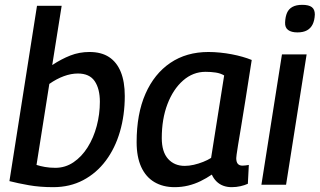

<svg xmlns="http://www.w3.org/2000/svg" viewBox="-20 -764 1322 794"><path d="M235 -740 196 -495Q234 -520 271 -534.5Q308 -549 350 -549Q399 -549 431 -528Q463 -507 479.5 -466.5Q496 -426 496 -367Q496 -288 476 -219.5Q456 -151 417.5 -99.5Q379 -48 324 -19Q269 10 200 10Q145 10 99.5 2Q54 -6 19 -15L133 -740ZM302 -460Q274 -460 244 -449Q214 -438 184 -417L131 -82Q146 -77 166 -73.5Q186 -70 209 -70Q250 -70 284 -93Q318 -116 342.5 -155Q367 -194 380 -243Q393 -292 393 -343Q393 -397 371.5 -428.5Q350 -460 302 -460Z M938 10Q919 10 903 4Q887 -2 875 -14Q863 -26 856 -42Q834 -27 809.5 -15Q785 -3 758 3.5Q731 10 702 10Q654 10 618.5 -11Q583 -32 564 -73.5Q545 -115 545 -176Q545 -293 581.5 -376Q618 -459 684.5 -504Q751 -549 842 -549Q865 -549 890 -546.5Q915 -544 938.5 -539.5Q962 -535 983 -529Q1004 -523 1021 -516Q1006 -419 995 -350.5Q984 -282 976.5 -236.5Q969 -191 964.5 -164.5Q960 -138 958.5 -125Q957 -112 957 -110Q957 -94 963.5 -86.5Q970 -79 983 -79Q990 -79 996 -80Q1002 -81 1009 -82L1005 -4Q992 2 974.5 6Q957 10 938 10ZM853 -111 907 -452Q892 -461 872 -464Q852 -467 830 -467Q778 -467 737 -431Q696 -395 672.5 -333.5Q649 -272 649 -193Q649 -136 675 -107Q701 -78 744 -78Q762 -78 781.5 -82.5Q801 -87 820 -94.5Q839 -102 853 -111Z M1061 0 1146 -539H1248L1163 0ZM1230 -744Q1257 -744 1269.5 -734.5Q1282 -725 1282 -704Q1281 -680 1273 -663.5Q1265 -647 1249.5 -638.5Q1234 -630 1210 -630Q1185 -630 1171.5 -640Q1158 -650 1159 -671Q1160 -695 1167 -711Q1174 -727 1189.5 -735.5Q1205 -744 1230 -744Z"/></svg>

Font: Georama ExtraCondensed Thin Medium
Style: Italic
Weight: 500
Italic angle: -9°
Version: Version 1.001